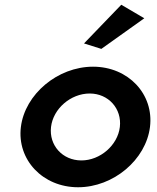

<svg xmlns="http://www.w3.org/2000/svg" viewBox="-20 -776 663 809"><path d="M334 -593 407 -570 588 -699 491 -756ZM195 -241C204 -318 278 -382 358 -382C437 -382 494 -318 485 -241C476 -164 402 -100 323 -100C243 -100 186 -164 195 -241ZM68 -241C51 -103 160 13 309 13C458 13 595 -103 612 -241C629 -379 521 -495 372 -495C223 -495 85 -379 68 -241Z"/></svg>

Font: Bluebird
Style: Obl
Weight: 400
Designer: Jasper
Foundry: Cannot Into Space Fonts
Version: Version 0.98